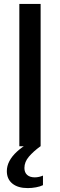

<svg xmlns="http://www.w3.org/2000/svg" viewBox="-20 -749 307 983"><path d="M79 0V-729H188V0ZM122 214Q72 214 43.5 191Q15 168 15 127Q15 101 28 76Q41 51 66.5 27.5Q92 4 127 -16H178L187 0Q151 26 128 53Q105 80 105 111Q105 134 119 146.5Q133 159 158 159Q169 159 180 156.5Q191 154 200 150V199Q186 206 164.5 210Q143 214 122 214Z"/></svg>

Font: Mona Sans ExtraLight Medium
Style: Regular
Weight: 500
Version: Version 2.000